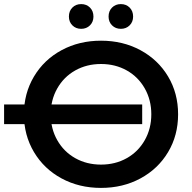

<svg xmlns="http://www.w3.org/2000/svg" viewBox="-72 -909 937 939"><path d="M45 -350Q45 -452 94 -534.5Q143 -617 229 -663.5Q315 -710 422 -710Q529 -710 615 -663.5Q701 -617 750 -535Q799 -453 799 -350Q799 -247 750 -165Q701 -83 615 -36.5Q529 10 422 10Q315 10 229 -36.5Q143 -83 94 -165.5Q45 -248 45 -350ZM668 -350Q668 -420 636 -476.5Q604 -533 548 -564.5Q492 -596 422 -596Q352 -596 296 -564.5Q240 -533 208 -476.5Q176 -420 176 -350Q176 -280 208 -223.5Q240 -167 296 -135.5Q352 -104 422 -104Q492 -104 548 -135.5Q604 -167 636 -223.5Q668 -280 668 -350ZM-52 -398H623.4V-302H-52ZM265 -828Q265 -855 282 -872Q299 -889 325 -889Q351 -889 368 -872Q385 -855 385 -828Q385 -802 368 -785Q351 -768 325 -768Q299 -768 282 -785Q265 -802 265 -828ZM459 -828Q459 -855 476 -872Q493 -889 519 -889Q545 -889 562 -872Q579 -855 579 -828Q579 -802 562 -785Q545 -768 519 -768Q493 -768 476 -785Q459 -802 459 -828Z"/></svg>

Font: APTA Sans SemiBold
Style: Bold
Weight: 600
Version: Version 7.200